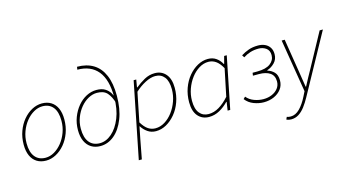

<svg xmlns="http://www.w3.org/2000/svg" viewBox="-98 -1106 3080 1709"><g transform="rotate(-15 1442.0 -251.0)"><path d="M204 12Q155 12 119.5 -10Q84 -32 65 -74Q46 -116 46 -176Q46 -243 67 -300Q88 -357 123.5 -399.5Q159 -442 204 -466Q249 -490 296 -490Q345 -490 380.5 -468Q416 -446 435 -404Q454 -362 454 -302Q454 -235 433 -178Q412 -121 376.5 -78.5Q341 -36 296 -12Q251 12 204 12ZM206 -14Q247 -14 286 -36.5Q325 -59 356.5 -98Q388 -137 407 -188Q426 -239 426 -296Q426 -379 391.5 -421.5Q357 -464 294 -464Q254 -464 214.5 -441.5Q175 -419 143.5 -380Q112 -341 93 -290Q74 -239 74 -182Q74 -100 108.5 -57Q143 -14 206 -14Z M704 12Q656 12 620.5 -10Q585 -32 565.5 -74Q546 -116 546 -176Q546 -239 567 -294Q588 -349 623 -391Q658 -433 703 -456.5Q748 -480 796 -480Q844 -480 874 -462Q904 -444 921.5 -415Q939 -386 948 -352L938 -320Q919 -384 888 -419Q857 -454 794 -454Q754 -454 714.5 -432.5Q675 -411 643.5 -373Q612 -335 593 -286Q574 -237 574 -182Q574 -100 608.5 -57Q643 -14 706 -14Q764 -14 816 -59Q868 -104 901 -185.5Q934 -267 934 -378Q934 -539 868.5 -618.5Q803 -698 680 -698L684 -724Q772 -724 833.5 -686.5Q895 -649 927.5 -573.5Q960 -498 960 -384Q960 -262 925 -173Q890 -84 832 -36Q774 12 704 12Z M1000 222 1140 -478H1164L1152 -408H1156Q1195 -440 1240 -465Q1285 -490 1336 -490Q1399 -490 1437.5 -445.5Q1476 -401 1476 -318Q1476 -249 1454.5 -189Q1433 -129 1395.5 -84Q1358 -39 1312 -13.5Q1266 12 1216 12Q1173 12 1140 -11Q1107 -34 1086 -68H1084L1062 42L1028 222ZM1218 -14Q1263 -14 1304.5 -39.5Q1346 -65 1378 -107.5Q1410 -150 1429 -203.5Q1448 -257 1448 -312Q1448 -388 1417.5 -426Q1387 -464 1334 -464Q1292 -464 1241 -437.5Q1190 -411 1146 -370L1092 -102Q1121 -54 1151.5 -34Q1182 -14 1218 -14Z M1706 12Q1643 12 1604.5 -32Q1566 -76 1566 -160Q1566 -229 1587.5 -289Q1609 -349 1646.5 -394Q1684 -439 1730.5 -464.5Q1777 -490 1826 -490Q1870 -490 1901.5 -468Q1933 -446 1952 -410H1956L1974 -478H1998L1902 0H1878L1890 -78H1886Q1849 -39 1803 -13.5Q1757 12 1706 12ZM1708 -14Q1758 -14 1805.5 -42.5Q1853 -71 1898 -122L1950 -372Q1922 -422 1891 -443Q1860 -464 1824 -464Q1779 -464 1737.5 -438.5Q1696 -413 1664 -370.5Q1632 -328 1613 -275Q1594 -222 1594 -166Q1594 -90 1625 -52Q1656 -14 1708 -14Z M2210 12Q2165 12 2118.5 -5.5Q2072 -23 2042 -62L2060 -80Q2087 -47 2129.5 -31.5Q2172 -16 2214 -16Q2256 -16 2291.5 -31Q2327 -46 2348.5 -73.5Q2370 -101 2370 -138Q2370 -191 2333 -216.5Q2296 -242 2231 -242H2176L2180 -268H2222Q2303 -268 2343.5 -298.5Q2384 -329 2384 -376Q2384 -420 2354.5 -441Q2325 -462 2286 -462Q2244 -462 2209 -451Q2174 -440 2144 -420L2130 -442Q2163 -463 2201 -476.5Q2239 -490 2288 -490Q2324 -490 2352 -477Q2380 -464 2396 -439Q2412 -414 2412 -378Q2412 -331 2381.5 -299.5Q2351 -268 2312 -256V-252Q2347 -242 2372.5 -216Q2398 -190 2398 -140Q2398 -94 2372.5 -60Q2347 -26 2304.5 -7Q2262 12 2210 12Z M2406 222Q2396 222 2384.5 220Q2373 218 2362 212L2372 190Q2387 196 2408 196Q2453 196 2491.5 157Q2530 118 2562 54L2584 10L2504 -478H2532L2582 -166Q2588 -132 2593 -95.5Q2598 -59 2604 -26H2608Q2626 -61 2645.5 -96.5Q2665 -132 2684 -166L2854 -478H2884L2584 68Q2560 112 2533.5 147Q2507 182 2475.5 202Q2444 222 2406 222Z"/></g></svg>

Font: Source Sans 3 ExtraLight
Style: Italic
Weight: 250
Italic angle: -11°
Designer: Paul D. Hunt
Foundry: Adobe
Version: Version 3.046;hotconv 1.0.118;makeotfexe 2.5.65603